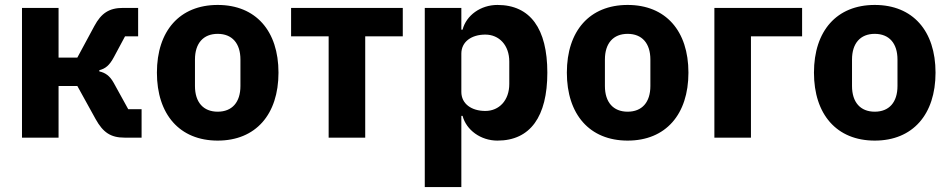

<svg xmlns="http://www.w3.org/2000/svg" viewBox="-20 -557 3842 777"><path d="M69 0H217V-209H293L367 -75C397 -21 428 0 484 0H553V-115H499L440 -222C424 -251 405 -263 382 -268V-273C406 -279 423 -292 441 -326L486 -410H539V-525H478C422 -525 390 -504 362 -452L293 -324H217V-525H69Z M861 12C1015 12 1107 -94 1107 -263C1107 -432 1015 -537 861 -537C707 -537 615 -432 615 -263C615 -94 707 12 861 12ZM861 -105C803 -105 769 -143 769 -209V-316C769 -382 803 -420 861 -420C919 -420 953 -382 953 -316V-209C953 -143 919 -105 861 -105Z M1310 0H1458V-410H1610V-525H1158V-410H1310Z M1699 200H1847V-88H1852C1867 -31 1925 12 1993 12C2126 12 2195 -85 2195 -263C2195 -441 2126 -537 1993 -537C1925 -537 1867 -495 1852 -437H1847V-525H1699ZM1944 -108C1888 -108 1847 -137 1847 -185V-340C1847 -388 1888 -417 1944 -417C2000 -417 2041 -374 2041 -308V-217C2041 -151 2000 -108 1944 -108Z M2520 12C2674 12 2766 -94 2766 -263C2766 -432 2674 -537 2520 -537C2366 -537 2274 -432 2274 -263C2274 -94 2366 12 2520 12ZM2520 -105C2462 -105 2428 -143 2428 -209V-316C2428 -382 2462 -420 2520 -420C2578 -420 2612 -382 2612 -316V-209C2612 -143 2578 -105 2520 -105Z M2871 0H3019V-410H3226V-525H2871Z M3520 12C3674 12 3766 -94 3766 -263C3766 -432 3674 -537 3520 -537C3366 -537 3274 -432 3274 -263C3274 -94 3366 12 3520 12ZM3520 -105C3462 -105 3428 -143 3428 -209V-316C3428 -382 3462 -420 3520 -420C3578 -420 3612 -382 3612 -316V-209C3612 -143 3578 -105 3520 -105Z"/></svg>

Font: LVC Sans
Style: Bold
Weight: 700
Designer: Mike Abbink, Paul van der Laan, Pieter van Rosmalen
Foundry: Bold Monday
Version: Version 3.0